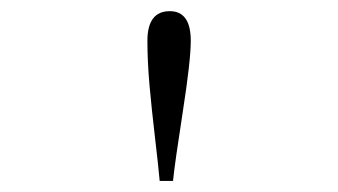

<svg xmlns="http://www.w3.org/2000/svg" viewBox="-20 -750 606 344"><path d="M284.2 -730Q321.8 -730 321.8 -676.8Q321.8 -641.6 307.4 -549.1Q293 -456.5 290 -425.8H266.1Q263.7 -452.6 257.6 -504.4Q251.5 -556.2 247.8 -598.1Q244.1 -640.1 244.1 -676.8Q244.1 -730 284.2 -730Z"/></svg>

Font: New Heterodox Mono
Style: Book
Weight: 400
Designer: Hao Chi Kiang <hello@hckiang.com>, Alexey Kryukov <alexios@thessalonica.org.ru>
Version: Version 0.0.3